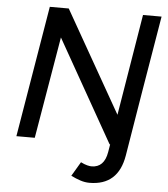

<svg xmlns="http://www.w3.org/2000/svg" viewBox="-60 -754 894 1020"><g transform="rotate(5 387.0 -243.5)"><path d="M47 0 164 -700H265L572 -160L661 -700H760L692 -294L635 52Q608 213 455 213Q431 213 406.5 205Q382 197 356 184L401 108Q421 118 435.5 121.5Q450 125 458 125Q526 125 540 42L547 0H544L237 -543L145 0Z"/></g></svg>

Font: Figtree Medium
Style: Italic
Weight: 500
Italic angle: -9.5°
Foundry: Erik Kennedy
Version: Version 2.001; ttfautohint (v1.8.4.7-5d5b);gftools[0.9.27]